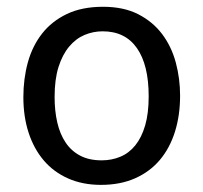

<svg xmlns="http://www.w3.org/2000/svg" viewBox="-20 -528 591 558"><path d="M503.4 -250Q503.4 -192.9 488.5 -145.3Q473.6 -97.7 444.6 -63.2Q415.5 -28.8 372.6 -9.8Q329.6 9.3 273.4 9.3Q220.2 9.3 178.2 -9.3Q136.2 -27.8 107.4 -61.5Q78.6 -95.2 63.2 -142.1Q47.9 -189 47.9 -245.6Q47.9 -299.3 61 -346.9Q74.2 -394.5 102.3 -430.4Q130.4 -466.3 174.3 -487.3Q218.3 -508.3 279.3 -508.3Q339.4 -508.3 381.8 -486.6Q424.3 -464.8 451.4 -428.7Q478.5 -392.6 491 -345.9Q503.4 -299.3 503.4 -250ZM138.7 -246.1Q138.7 -205.6 146.5 -171.9Q154.3 -138.2 170.7 -113.8Q187 -89.4 212.9 -75.7Q238.8 -62 275.4 -62Q304.7 -62 329.8 -72.5Q355 -83 373.3 -105.7Q391.6 -128.4 401.9 -163.6Q412.1 -198.7 412.1 -248Q412.1 -339.4 377.9 -388.2Q343.8 -437 278.3 -437Q251 -437 225.8 -426.5Q200.7 -416 181.2 -392.8Q161.6 -369.6 150.1 -333.5Q138.7 -297.4 138.7 -246.1Z"/></svg>

Font: Shanti
Style: Regular
Weight: 400
Designer: vernon adams
Foundry: vernon adams
Version: Version 1.000